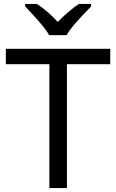

<svg xmlns="http://www.w3.org/2000/svg" viewBox="-20 -964 596 984"><path d="M323 0H233V-635H10V-714H545V-635H323ZM232 -784Q219 -807 197 -833.5Q175 -860 151 -886Q127 -912 109 -931V-944H169Q195 -927 223 -903Q251 -879 276 -852Q303 -879 331 -903Q359 -927 385 -944H447V-931Q428 -912 403.5 -886Q379 -860 356.5 -833.5Q334 -807 322 -784Z"/></svg>

Font: Noto Sans Linear A
Style: Regular
Weight: 400
Designer: Monotype Design Team
Foundry: Monotype Imaging Inc.
Version: Version 2.002; ttfautohint (v1.8.4.7-5d5b)